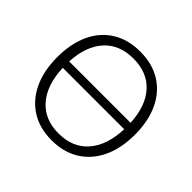

<svg xmlns="http://www.w3.org/2000/svg" viewBox="-172 -904 1103 1103"><g transform="rotate(45 379.5 -352.5)"><path d="M379 8Q282 8 211.5 -36Q141 -80 102.5 -161Q64 -242 64 -353Q64 -464 102 -545Q140 -626 211 -669.5Q282 -713 379 -713Q477 -713 547.5 -669.5Q618 -626 656.5 -545.5Q695 -465 695 -354Q695 -242 656.5 -161Q618 -80 547 -36Q476 8 379 8ZM379 -657Q267 -657 202 -585.5Q137 -514 130 -384H629Q622 -514 557.5 -585.5Q493 -657 379 -657ZM379 -48Q494 -48 559 -122.5Q624 -197 629 -332H130Q135 -198 200 -123Q265 -48 379 -48Z"/></g></svg>

Font: Nunito Light
Style: Regular
Weight: 300
Designer: Vernon Adams
Foundry: Vernon Adams
Version: Version 3.601; ttfautohint (v1.8.2.53-6de2)